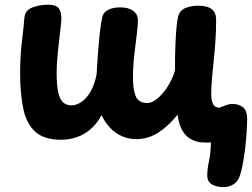

<svg xmlns="http://www.w3.org/2000/svg" viewBox="-20 -578 1047 798"><path d="M910.2 199.7Q879.8 199.7 860.4 188.2Q841.1 176.8 841.3 149.6Q842 121.7 848.8 90.5Q855.7 59.3 856.8 13.9Q849.8 14.8 835.7 14.6Q821.7 14.3 812.1 13.3Q788.3 9.8 768.7 -2.5Q749.1 -14.8 736.1 -38.7Q723.1 -62.7 718 -101.1Q701.1 -80.6 681.9 -61.9Q662.8 -43.3 641.9 -29.4Q621.1 -15.4 597.7 -7.6Q574.3 0.2 547.2 0.2Q515.4 0.2 488.4 -11.2Q461.3 -22.7 439.8 -44.6Q418.3 -66.6 402 -99.4Q382.9 -63.8 356.3 -40.9Q329.8 -18.1 298.7 -7.7Q267.6 2.8 233.3 2.8Q162.7 2.8 125.9 -31.1Q89.2 -64.9 76.4 -128Q63.6 -191.1 63.6 -276.7Q63.6 -341.7 70.9 -403.5Q78.2 -465.3 81.3 -502.9Q83.3 -534.2 112.9 -546.3Q142.6 -558.4 180.4 -558.4Q211.9 -558.4 223.4 -544.6Q235 -530.7 235 -501.1Q235 -492.3 232.2 -465.8Q229.3 -439.3 225.2 -404.8Q221.1 -370.2 218.3 -335.9Q215.4 -301.6 215.4 -276.3Q215.4 -219.9 223 -190.5Q230.6 -161.1 244.3 -150.6Q258.1 -140.1 275.7 -140.1Q298.7 -140.1 319.7 -155.1Q340.8 -170 357.3 -199.3Q373.8 -228.7 381.7 -270Q381.9 -274.7 383 -294.8Q384.1 -315 386.2 -343.3Q388.3 -371.6 391.1 -402.8Q393.8 -434 397.4 -461.8Q401 -489.6 405.2 -507.7Q410 -527.6 430.2 -537.5Q450.4 -547.4 479.7 -547.4Q511.3 -547.4 530.8 -534.9Q550.2 -522.4 552.8 -500.8Q554.1 -481 549.2 -441.2Q544.2 -401.3 538.5 -352.9Q532.8 -304.4 532.8 -259.4Q531.8 -213.6 542.7 -181.8Q553.6 -150 591.9 -149.8Q608.7 -149.8 627.1 -163.1Q645.4 -176.3 661.7 -197Q678 -217.7 690.1 -241.6Q702.2 -265.4 707.4 -286.9Q706.9 -311 707.5 -342.1Q708.1 -373.1 709.6 -405.2Q711.1 -437.3 713.7 -465Q716.3 -492.7 720.3 -509.2Q727.4 -535.7 751.1 -544.9Q774.7 -554.2 803.3 -554.2Q842.2 -554.2 860.3 -539.9Q878.3 -525.7 878.3 -494.7Q878.3 -447.7 875.2 -405.1Q872.1 -362.4 868.1 -324.2Q864.1 -285.9 861 -251.5Q857.9 -217.1 857.9 -187.3Q857.9 -169.3 861.3 -156.3Q864.7 -143.3 872.3 -136.9Q879.9 -130.4 892.1 -130.4Q903.8 -134.8 911.8 -138.1Q919.9 -141.3 928.1 -143.6Q936.3 -145.9 946.7 -145.9Q972.3 -145.9 989.8 -132.2Q1007.3 -118.6 1007.3 -81.3Q1007.3 -70.1 1005.9 -42.7Q1004.4 -15.2 1001 19Q997.6 53.2 992.1 87.2Q986.6 121.1 979.2 145.1Q970.1 176.4 950.3 188.1Q930.4 199.7 910.2 199.7Z"/></svg>

Font: Playpen Sans
Style: Regular
Weight: 400
Designer: Laura Meseguer, Veronika Burian, José Scaglione, Kostas Bartsokas, Vera Evstafieva, Tom Grace, Yorlmar Campos
Foundry: TypeTogether
Version: Version 2.000